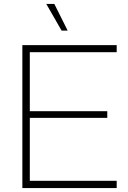

<svg xmlns="http://www.w3.org/2000/svg" viewBox="-20 -959 652 979"><path d="M94 -729H575V-693H121L132 -704V-26L121 -37H575V0H94ZM121 -392H527V-358H121ZM216 -939H257L325 -803H294Z"/></svg>

Font: Mona Sans VF XLt
Style: Regular
Weight: 200
Designer: Deni Anggara
Foundry: GitHub
Version: Version 2.000;Glyphs 3.2.3 (3260)